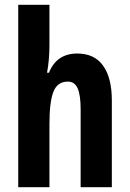

<svg xmlns="http://www.w3.org/2000/svg" viewBox="-20 -780 541 800"><path d="M186 -591Q186 -562 183.5 -533Q181 -504 176 -477H184Q216 -557 302 -557Q373 -557 409.5 -506.5Q446 -456 446 -361V0H316V-324Q316 -384 303.5 -412Q291 -440 263 -440Q219 -440 202.5 -397.5Q186 -355 186 -263V0H56V-760H186Z"/></svg>

Font: Noto Sans Myanmar ExtraCondensed
Style: Bold
Weight: 700
Width: 2
Designer: Monotype Design Team
Foundry: Monotype Imaging Inc.
Version: Version 2.107; ttfautohint (v1.8.4.7-5d5b)